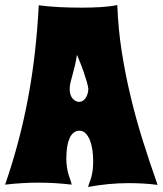

<svg xmlns="http://www.w3.org/2000/svg" viewBox="-28 -724 642 758"><path d="M594.2 5.9Q564 2 535.9 0.5Q507.8 -1 479 -1Q401.4 -1 319.8 14.2Q322.8 2.4 326.4 -6.6Q330.1 -15.6 333 -26.6Q335.9 -37.6 337.9 -52.2Q339.8 -66.9 339.8 -89.8Q339.8 -113.3 336.4 -134.5Q333 -155.8 326.2 -172.1Q319.3 -188.5 309.3 -198.2Q299.3 -208 286.1 -208Q271.5 -208 261.5 -199.2Q251.5 -190.4 245.4 -175.3Q239.3 -160.2 236.6 -140.6Q233.9 -121.1 233.9 -99.1Q233.9 -77.1 236.6 -61.3Q239.3 -45.4 242.9 -33.7Q246.6 -22 250 -12.9Q253.4 -3.9 254.9 4.9Q221.2 1 188.7 -1Q156.2 -2.9 124 -2.9Q91.8 -2.9 59.3 -1Q26.9 1 -7.8 4.9Q22.5 -83 45.2 -169.4Q67.9 -255.9 84 -343.3Q100.1 -430.7 110.1 -520Q120.1 -609.4 125 -703.1Q161.1 -698.2 204.3 -696Q247.6 -693.8 293 -693.8Q331.5 -693.8 367.9 -695.8Q404.3 -697.8 435.1 -704.1Q438.5 -610.8 452.6 -520.5Q466.8 -430.2 488 -341.6Q509.3 -252.9 536.6 -166.3Q564 -79.6 594.2 5.9ZM320.8 -373Q319.8 -382.3 314.9 -400.4Q310.5 -416 301.8 -441.7Q293 -467.3 275.9 -507.8Q272 -482.4 267.1 -462.6Q262.2 -442.9 257.8 -427Q253.4 -411.1 250.2 -397.9Q247.1 -384.8 247.1 -373Q247.1 -348.6 258.5 -335.2Q270 -321.8 284.2 -321.8Q299.3 -321.8 309.6 -336.4Q319.8 -351.1 320.8 -373Z"/></svg>

Font: Spicy Rice
Style: Regular
Weight: 400
Version: Version 1.000